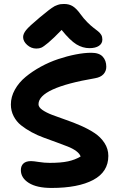

<svg xmlns="http://www.w3.org/2000/svg" viewBox="-20 -949 593 957"><path d="M161.1 -707Q135.3 -707 115.2 -725.1Q95.2 -743.2 95.2 -764.2Q95.2 -780.3 109.9 -798.8Q124.5 -817.4 180.2 -863.8Q188.5 -870.1 202.6 -881.8Q216.8 -893.6 222.2 -897.7Q227.5 -901.9 237.5 -908.9Q247.6 -916 252.7 -918.5Q257.8 -920.9 266.4 -924.1Q274.9 -927.2 282.5 -928.2Q290 -929.2 299.8 -929.2Q324.7 -929.2 343 -917.7Q361.3 -906.2 380.9 -878.9Q397 -856.4 415 -838.4Q433.1 -820.3 445.6 -811Q458 -801.8 468.8 -793Q479.5 -784.2 484.9 -774.7Q490.2 -765.1 490.2 -752Q490.2 -731.9 473.1 -720.5Q456.1 -709 425.8 -709Q392.1 -709 360.8 -728Q329.6 -747.1 287.1 -799.8Q245.6 -756.8 220.9 -736.3Q196.3 -715.8 185.8 -711.4Q175.3 -707 161.1 -707ZM236.8 -12.2Q163.6 -12.2 123.8 -37.1Q84 -62 84 -101.1Q84 -122.1 96.7 -134Q109.4 -146 134.8 -146Q146.5 -146 173.8 -141.6Q201.2 -137.2 228 -137.2Q284.2 -137.2 319.1 -144.8Q354 -152.3 381.8 -168.9Q377.4 -183.1 359.9 -196Q342.3 -209 317.1 -218.8Q292 -228.5 261 -240Q230 -251.5 198.7 -262.7Q167.5 -273.9 137.7 -290Q107.9 -306.2 85 -324.5Q62 -342.8 48.1 -369.6Q34.2 -396.5 34.2 -428.2Q34.2 -466.3 54.2 -502.2Q74.2 -538.1 107.7 -565.7Q141.1 -593.3 183.3 -616.5Q225.6 -639.6 270.3 -654.5Q314.9 -669.4 357.7 -677.7Q400.4 -686 435.1 -686Q474.1 -686 491.9 -666.7Q509.8 -647.5 509.8 -616.2Q509.8 -594.7 495.8 -579.3Q481.9 -564 454.1 -559.1Q171.9 -511.2 171.9 -429.2Q171.9 -414.6 191.2 -401.1Q210.4 -387.7 241 -376Q271.5 -364.3 308.6 -351.6Q345.7 -338.9 383.1 -322.5Q420.4 -306.2 450.9 -286.1Q481.4 -266.1 500.7 -236.6Q520 -207 520 -171.9Q520 -92.3 444.8 -52.2Q369.6 -12.2 236.8 -12.2Z"/></svg>

Font: Shantell Sans Irregular
Style: Regular
Weight: 600
Designer: Stephen Nixon, Anya Danilova, Shantell Martin
Foundry: Arrow Type
Version: Version 1.006;[9816181b4]